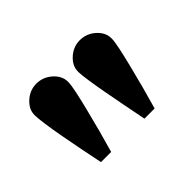

<svg xmlns="http://www.w3.org/2000/svg" viewBox="-71 -802 553 553"><g transform="rotate(-45 205.0 -526.0)"><path d="M108.5 -672Q136 -672 156.5 -653.5Q177 -635 177 -612V-608.5Q177 -599 171.8 -573.8Q166.5 -548.5 158.2 -515.5Q150 -482.5 140.5 -447Q131 -411.5 122 -380.5H80.5Q74 -411.5 67 -447Q60 -482.5 54 -515.5Q48 -548.5 44.5 -573.8Q41 -599 41 -608.5V-612Q41 -635 61.5 -653.5Q82 -672 108.5 -672ZM285.5 -672Q313 -672 333.5 -653.5Q354 -635 354 -612V-608.5Q354 -599 348.8 -573.8Q343.5 -548.5 335.2 -515.5Q327 -482.5 317.5 -447Q308 -411.5 299 -380.5H257.5Q251.5 -411.5 244.5 -447Q237.5 -482.5 231.5 -515.5Q225.5 -548.5 221.8 -573.8Q218 -599 218 -608.5V-612Q218 -635 238.5 -653.5Q259 -672 285.5 -672Z"/></g></svg>

Font: League Spartan Thin
Style: Bold
Weight: 700
Version: Version 2.002